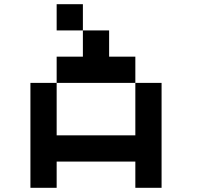

<svg xmlns="http://www.w3.org/2000/svg" viewBox="-20 -895 1040 915"><path d="M125 -500H250V-250H625V-500H750V0H625V-125H250V0H125ZM375 -750H500V-625H625V-500H250V-625H375ZM250 -875H375V-750H250Z"/></svg>

Font: Pixel Operator Mono 8
Style: Regular
Weight: 400
Monospace: yes
Designer: Jayvee Enaguas (HarvettFox96)
Foundry: The Grandoplex Project
Version: Version 1.5.0 (October 25, 2015)